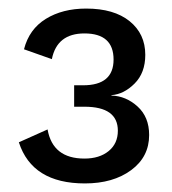

<svg xmlns="http://www.w3.org/2000/svg" viewBox="-20 -755 402 448"><path d="M181 -735Q246 -735 282.5 -705.5Q319 -676 319 -627Q319 -585 294 -560Q269 -535 240 -533V-532Q274 -531 301 -506.5Q328 -482 328 -440Q328 -389 286 -358Q244 -327 178 -327Q55 -327 24 -423L91 -453Q103 -385 177 -385Q212 -385 233.5 -402.5Q255 -420 255 -450Q255 -506 177 -506H153V-556H174Q245 -556 245 -616Q245 -677 177 -677Q113 -677 101 -617L36 -640Q48 -687 87 -711Q126 -735 181 -735Z"/></svg>

Font: Work Sans
Style: Regular
Weight: 400
Designer: Wei Huang
Foundry: Wei Huang
Version: Version 1.032;PS 001.032;hotconv 1.0.70;makeotf.lib2.5.58329